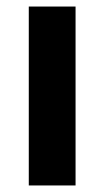

<svg xmlns="http://www.w3.org/2000/svg" viewBox="-20 -567 319 587"><path d="M211 0V-547H68V0Z"/></svg>

Font: Noto Sans Myanmar UI SemiCondensed
Style: Bold
Weight: 700
Width: 4
Designer: Monotype Design Team
Foundry: Monotype Imaging Inc.
Version: Version 2.103